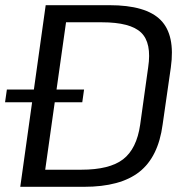

<svg xmlns="http://www.w3.org/2000/svg" viewBox="-31 -720 722 740"><path d="M145.1 -700H390.8Q531.8 -700 588.4 -642.5Q645 -585.1 627.4 -459.8L595.8 -240Q579.1 -114.9 506 -57.5Q432.9 0 292.8 0H47.1ZM124.6 -65.9H282.3Q391.4 -65.9 443.6 -106.2Q495.8 -146.5 509.2 -239.3L540.1 -460.7Q554.3 -554.4 513 -594.3Q471.6 -634.1 361.6 -634.1H203.9L230.6 -684.3L136 -14.4ZM293 -375 286.1 -325.8H-11.5L-4.5 -375Z"/></svg>

Font: Pathway Extreme 8pt Thin 12pt
Style: Italic
Weight: 100
Italic angle: -8°
Version: Version 1.001;gftools[0.9.26]